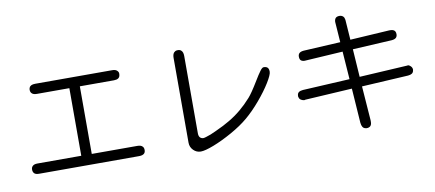

<svg xmlns="http://www.w3.org/2000/svg" viewBox="-73 -1043 3146 1390"><g transform="rotate(-10 1500.0 -348.5)"><path d="M216.8 -589.8H455.1V-92.8H132.8Q107.4 -92.8 96.7 -81.1Q86.9 -72.3 86.9 -55.7Q86.9 -38.1 97.2 -27.8Q107.4 -17.6 132.8 -17.6H866.2Q893.6 -17.6 905.3 -29.3Q914.1 -38.1 914.1 -54.7Q914.1 -72.3 904.3 -81.1Q893.6 -92.8 866.2 -92.8H532.2V-589.8H783.2Q824.2 -589.8 828.1 -620.1Q829.1 -623 829.1 -629.9Q829.1 -643.6 819.3 -652.3Q808.6 -664.1 783.2 -664.1H216.8Q180.7 -664.1 172.9 -642.6Q169.9 -635.7 169.9 -627.9Q169.9 -610.4 179.7 -601.6Q190.4 -589.8 216.8 -589.8Z M1348.6 -65.4Q1334 -65.4 1324.2 -75.2Q1314.5 -85 1314.5 -107.4V-674.8Q1314.5 -703.1 1301.8 -714.8Q1293 -724.6 1276.4 -724.6Q1263.7 -724.6 1257.8 -721.2Q1252 -717.8 1247.6 -713.4Q1243.2 -709 1239.7 -699.2Q1236.3 -689.5 1236.3 -674.8V-50.8Q1236.3 -18.6 1259.3 4.4Q1282.2 27.3 1313.5 27.3Q1344.7 27.3 1410.2 2Q1475.6 -23.4 1548.8 -64.5Q1622.1 -105.5 1675.3 -150.4Q1728.5 -195.3 1782.2 -258.8Q1835.9 -322.3 1870.1 -377.9Q1904.3 -433.6 1904.3 -455.1Q1904.3 -476.6 1895 -485.8Q1885.7 -495.1 1866.2 -495.1Q1855.5 -495.1 1839.8 -473.6Q1822.3 -450.2 1795.9 -406.2Q1746.1 -324.2 1719.7 -294.9Q1642.6 -208 1550.8 -154.3Q1506.8 -127.9 1450.2 -102.5Q1425.8 -90.8 1404.3 -82Q1359.4 -65.4 1348.6 -65.4Z M2524.4 69.3Q2562.5 69.3 2562.5 29.3V17.6L2543.9 -234.4L2885.7 -253.9Q2921.9 -256.8 2926.8 -280.3Q2928.7 -285.2 2928.7 -290Q2928.7 -304.7 2917.5 -315.9Q2906.2 -327.1 2897.5 -327.1H2896.5L2894.5 -326.2L2539.1 -305.7L2525.4 -510.7L2813.5 -526.4Q2835.9 -528.3 2845.7 -537.6Q2855.5 -546.9 2855.5 -563.5Q2855.5 -586.9 2839.8 -594.7Q2831.1 -599.6 2818.4 -599.6H2806.6L2519.5 -582Q2509.8 -723.6 2509.3 -728Q2508.8 -732.4 2507.8 -735.8Q2506.8 -739.3 2505.9 -742.2Q2504.9 -745.1 2503.9 -748Q2494.1 -764.6 2472.7 -765.6Q2452.1 -765.6 2443.4 -756.3Q2434.6 -747.1 2433.6 -728.5L2444.3 -577.1L2172.9 -562.5Q2150.4 -560.5 2140.6 -551.3Q2130.9 -542 2130.9 -526.4Q2130.9 -506.8 2139.6 -498.5Q2148.4 -490.2 2166 -489.3L2449.2 -506.8L2463.9 -301.8L2118.2 -283.2Q2078.1 -280.3 2076.2 -252Q2075.2 -249 2075.2 -245.1Q2075.2 -241.2 2077.1 -237.3Q2080.1 -221.7 2095.7 -214.8Q2106.4 -209 2116.2 -209Q2119.1 -209 2123 -210.9L2468.8 -231.4L2486.3 22.5Q2490.2 62.5 2514.6 67.4Q2519.5 69.3 2524.4 69.3Z"/></g></svg>

Font: FakePearl
Style: Light
Weight: 350
Version: Version 1.2